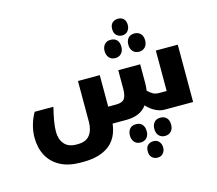

<svg xmlns="http://www.w3.org/2000/svg" viewBox="-157 -1046 1837 1624"><g transform="rotate(-15 762.0 -234.0)"><path d="M1189 0Q1149 0 1108.5 -21Q1068 -42 1035 -79Q1004 -37 958.5 -18.5Q913 0 854 0H734Q719 126 636.5 187.5Q554 249 410 249H388Q283 249 211 210.5Q139 172 102 103.5Q65 35 65 -56Q65 -110 80.5 -165.5Q96 -221 123 -267H287Q272 -207 262.5 -153Q253 -99 253 -58Q253 9 288 50.5Q323 92 393 92H406Q477 92 510.5 49Q544 6 544 -67V-424H735V-148H805Q857 -148 877 -173.5Q897 -199 897 -264V-424H1089V-259Q1089 -241 1087.5 -225Q1086 -209 1084 -194Q1110 -169 1130.5 -158.5Q1151 -148 1184 -148H1247V-502H1439V0ZM1006 -699Q978 -699 957.5 -717.5Q937 -736 937 -772Q937 -810 957.5 -827.5Q978 -845 1006 -845Q1039 -845 1056.5 -825.5Q1074 -806 1074 -772Q1074 -744 1056.5 -721.5Q1039 -699 1006 -699ZM901 -529Q865 -529 846 -552Q827 -575 827 -609Q827 -644 846 -666.5Q865 -689 901 -689Q935 -689 954.5 -668Q974 -647 974 -609Q974 -572 953.5 -550.5Q933 -529 901 -529ZM1109 -529Q1075 -529 1055 -551Q1035 -573 1035 -609Q1035 -646 1054 -667.5Q1073 -689 1109 -689Q1141 -689 1161.5 -668Q1182 -647 1182 -609Q1182 -572 1161.5 -550.5Q1141 -529 1109 -529ZM923 216Q887 216 868 193Q849 170 849 136Q849 101 867.5 78.5Q886 56 923 56Q958 56 977 77.5Q996 99 996 136Q996 174 975.5 195Q955 216 923 216ZM1137 216Q1103 216 1083 194.5Q1063 173 1063 136Q1063 100 1082 78Q1101 56 1137 56Q1170 56 1190 77Q1210 98 1210 136Q1210 174 1189.5 195Q1169 216 1137 216ZM1028 377Q1000 377 980 359Q960 341 960 305Q960 267 980 250Q1000 233 1028 233Q1060 233 1077.5 254.5Q1095 276 1095 305Q1095 334 1077.5 355.5Q1060 377 1028 377Z"/></g></svg>

Font: Noto Kufi Arabic Black
Style: Regular
Weight: 900
Designer: Monotype Design Team, David Williams, Khaled Hosny
Foundry: Google LLC
Version: Version 2.109; ttfautohint (v1.8.4.7-5d5b)